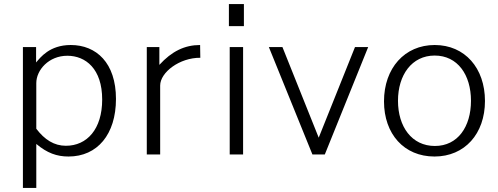

<svg xmlns="http://www.w3.org/2000/svg" viewBox="-20 -762 2456 947"><path d="M93 165H159V-52C213 -7 260 10 318 10C460 10 552 -99 552 -274C552 -452 455 -540 329 -540C224 -540 179 -478 158 -454V-530H93ZM305 -43C247 -43 200 -73 159 -127V-352C159 -417 221 -487 312 -487C402 -487 484 -423 484 -271C484 -125 409 -43 305 -43Z M704 0H770V-340C770 -405 866 -478 968 -477L967 -540C891 -540 827 -509 766 -442V-530H704Z M1183 -742H1109V-633H1183ZM1179 -530H1113V0H1179Z M1796 -530H1731L1552 -83L1373 -530H1306L1521 0H1582Z M2123 10C2272 10 2372 -102 2372 -264C2372 -426 2273 -540 2124 -540C1976 -540 1874 -426 1874 -262C1874 -101 1973 10 2123 10ZM2125 -42C2011 -42 1943 -137 1943 -265C1943 -392 2011 -488 2124 -488C2237 -488 2303 -393 2303 -265C2303 -137 2238 -42 2125 -42Z"/></svg>

Font: 18Franklin Light
Style: Regular
Weight: 300
Designer: Pablo Impallari, Rodrigo Fuenzalida (Modified by Dan O. Williams)
Version: Version 0.025;PS 000.025;hotconv 1.0.88;makeotf.lib2.5.64775